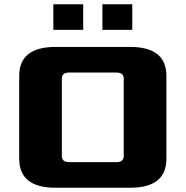

<svg xmlns="http://www.w3.org/2000/svg" viewBox="-20 -880 870 900"><path d="M70 -136V-524Q70 -660 240 -660H590Q760 -660 760 -524V-136Q760 0 590 0H240Q70 0 70 -136ZM270 -148Q270 -120 305 -120H525Q560 -120 560 -148V-512Q560 -540 525 -540H305Q270 -540 270 -512ZM230 -740V-860H370V-740ZM460 -740V-860H600V-740Z"/></svg>

Font: Xolonium
Style: Bold
Weight: 700
Designer: Severin Meyer
Version: Version 4.2